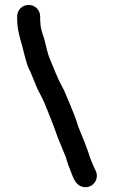

<svg xmlns="http://www.w3.org/2000/svg" viewBox="-20 -685 465 784"><path d="M50 -618V-609C50 -567 60 -534 70 -500C75 -479 88 -426 96 -409C106 -390 123 -344 132 -324C143 -301 153 -285 163 -261C178 -222 197 -179 211 -137C220 -111 228 -96 236 -74L246 -50C249 -44 251 -38 252 -32C256 -18 261 -5 266 7C277 34 285 68 314 77C356 90 389 47 370 11C361 -6 354 -27 347 -43C341 -65 331 -87 324 -108C316 -128 309 -143 300 -167C290 -200 280 -225 267 -256C254 -286 246 -309 232 -335C215 -364 196 -416 182 -448C176 -462 164 -511 161 -525C155 -544 145 -569 145 -592C144 -598 144 -604 144 -609V-618C144 -644 123 -665 97 -665C71 -665 50 -644 50 -618Z"/></svg>

Font: Electronic
Style: ExBlk
Weight: 900
Version: Version 1.011